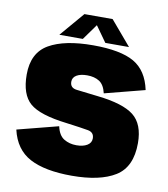

<svg xmlns="http://www.w3.org/2000/svg" viewBox="-83 -803 769 878"><g transform="rotate(10 302.0 -364.0)"><path d="M308.5 5Q184 5 113.8 -32.2Q43.5 -69.5 23 -159L213.5 -208Q222.5 -166.5 247.8 -151.2Q273 -136 305.5 -136Q336.5 -136 355.5 -147.5Q374.5 -159 374.5 -179.5Q374.5 -208 345.5 -213.2Q316.5 -218.5 244 -228Q118 -243 72 -283Q26 -323 26 -415.5Q26 -516.5 98.2 -558Q170.5 -599.5 302.5 -599.5Q430.5 -599.5 493 -563.5Q555.5 -527.5 574 -439.5L388 -391.5Q379 -430.5 356.2 -445Q333.5 -459.5 299.5 -459.5Q268.5 -459.5 250.5 -448.8Q232.5 -438 232.5 -418.5Q232.5 -389.5 263.5 -385.8Q294.5 -382 363.5 -374Q482 -361 531.8 -321.8Q581.5 -282.5 581.5 -194Q581.5 -83 510.5 -39Q439.5 5 308.5 5ZM141.5 -620 238 -733H369L465 -620H355L303 -693L250.5 -620Z"/></g></svg>

Font: Anybody Black
Style: Regular
Weight: 900
Designer: Tyler Finck
Foundry: Etcetera Type Company
Version: Version 1.010; ttfautohint (v1.8.3) -l 8 -r 50 -G 200 -x 14 